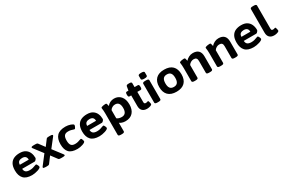

<svg xmlns="http://www.w3.org/2000/svg" viewBox="159 -2307 6043 4066"><g transform="rotate(-30 3180.0 -274.0)"><path d="M319 8Q176 8 112 -61.5Q48 -131 48 -258Q48 -357 81.5 -417Q115 -477 175 -504Q235 -531 314 -531Q403 -531 456.5 -495.5Q510 -460 534.5 -402.5Q559 -345 559 -278Q559 -265 549.5 -250Q540 -235 526.5 -224.5Q513 -214 501 -214H199Q201 -159 233 -134Q265 -109 327 -109Q371 -109 405 -118.5Q439 -128 462 -138Q485 -148 495 -148Q505 -148 515 -132.5Q525 -117 532 -99Q539 -81 539 -71Q539 -56 516.5 -41.5Q494 -27 459.5 -16Q425 -5 387.5 1.5Q350 8 319 8ZM199 -313H417Q417 -414 311 -414Q264 -414 232.5 -392Q201 -370 199 -313Z M652 2Q622 2 606 -2.5Q590 -7 590 -18Q590 -28 600 -41L773 -266L609 -481Q599 -494 599 -505Q599 -525 661 -525H698Q719 -525 734 -522Q749 -519 759 -506L863 -366L969 -506Q978 -519 993 -522Q1008 -525 1030 -525H1059Q1121 -525 1121 -505Q1121 -501 1119 -495.5Q1117 -490 1111 -482L942 -266L1113 -42Q1124 -27 1124 -17Q1124 2 1061 2H1024Q1002 2 987 -1.5Q972 -5 963 -17L853 -164L743 -17Q733 -4 718 -1Q703 2 682 2Z M1428 8Q1285 8 1223 -58Q1161 -124 1161 -258Q1161 -392 1227 -461.5Q1293 -531 1438 -531Q1467 -531 1499.5 -525.5Q1532 -520 1560 -510Q1588 -500 1606 -488Q1624 -476 1624 -462Q1624 -453 1617 -434.5Q1610 -416 1600 -400.5Q1590 -385 1580 -385Q1570 -385 1551 -392.5Q1532 -400 1503.5 -407Q1475 -414 1436 -414Q1370 -414 1341.5 -378Q1313 -342 1313 -262Q1313 -181 1341.5 -145Q1370 -109 1436 -109Q1476 -109 1507 -117.5Q1538 -126 1558.5 -134.5Q1579 -143 1589 -143Q1599 -143 1607.5 -128Q1616 -113 1621.5 -94.5Q1627 -76 1627 -66Q1627 -51 1607.5 -38Q1588 -25 1557 -14.5Q1526 -4 1492 2Q1458 8 1428 8Z M1965 8Q1822 8 1758 -61.5Q1694 -131 1694 -258Q1694 -357 1727.5 -417Q1761 -477 1821 -504Q1881 -531 1960 -531Q2049 -531 2102.5 -495.5Q2156 -460 2180.5 -402.5Q2205 -345 2205 -278Q2205 -265 2195.5 -250Q2186 -235 2172.5 -224.5Q2159 -214 2147 -214H1845Q1847 -159 1879 -134Q1911 -109 1973 -109Q2017 -109 2051 -118.5Q2085 -128 2108 -138Q2131 -148 2141 -148Q2151 -148 2161 -132.5Q2171 -117 2178 -99Q2185 -81 2185 -71Q2185 -56 2162.5 -41.5Q2140 -27 2105.5 -16Q2071 -5 2033.5 1.5Q1996 8 1965 8ZM1845 -313H2063Q2063 -414 1957 -414Q1910 -414 1878.5 -392Q1847 -370 1845 -313Z M2371 206Q2339 206 2324.5 197.5Q2310 189 2310 173V-349Q2310 -393 2307.5 -419.5Q2305 -446 2302.5 -461Q2300 -476 2300 -487Q2300 -498 2314.5 -505Q2329 -512 2349.5 -515.5Q2370 -519 2388.5 -520.5Q2407 -522 2415 -522Q2433 -522 2439.5 -507.5Q2446 -493 2455 -448Q2480 -485 2525.5 -508Q2571 -531 2624 -531Q2725 -531 2787 -460Q2849 -389 2849 -261Q2849 -135 2785 -63.5Q2721 8 2601 8Q2553 8 2515 -6Q2477 -20 2460 -35V173Q2460 189 2445.5 197.5Q2431 206 2399 206ZM2576 -109Q2697 -109 2697 -261Q2697 -412 2582 -412Q2542 -412 2509 -392Q2476 -372 2460 -343V-145Q2476 -130 2507.5 -119.5Q2539 -109 2576 -109Z M3128 8Q3055 8 3015.5 -31.5Q2976 -71 2976 -145V-406H2934Q2904 -406 2904 -456V-473Q2904 -523 2934 -523H2976L2992 -618Q2998 -650 3043 -650H3076Q3126 -650 3126 -618V-523H3207Q3237 -523 3237 -473V-456Q3237 -406 3207 -406H3126V-155Q3126 -131 3135.5 -121.5Q3145 -112 3167 -112Q3187 -112 3200 -118Q3213 -124 3221 -124Q3230 -124 3236 -106.5Q3242 -89 3246 -69Q3250 -49 3250 -40Q3250 -26 3231 -15.5Q3212 -5 3184 1.5Q3156 8 3128 8Z M3382 2Q3350 2 3335.5 -6.5Q3321 -15 3321 -31V-492Q3321 -508 3335.5 -516.5Q3350 -525 3382 -525H3410Q3442 -525 3456.5 -516.5Q3471 -508 3471 -492V-31Q3471 -15 3456.5 -6.5Q3442 2 3410 2ZM3397 -574Q3358 -574 3340.5 -582Q3323 -590 3323 -606V-684Q3323 -700 3340.5 -708Q3358 -716 3397 -716Q3436 -716 3453.5 -708Q3471 -700 3471 -684V-606Q3471 -590 3453.5 -582Q3436 -574 3397 -574Z M3851 8Q3717 8 3647.5 -61.5Q3578 -131 3578 -262Q3578 -393 3647.5 -462Q3717 -531 3851 -531Q3984 -531 4053.5 -462Q4123 -393 4123 -262Q4123 -131 4053.5 -61.5Q3984 8 3851 8ZM3851 -109Q3913 -109 3942 -147Q3971 -185 3971 -262Q3971 -339 3942 -376.5Q3913 -414 3851 -414Q3788 -414 3759 -376.5Q3730 -339 3730 -262Q3730 -185 3759 -147Q3788 -109 3851 -109Z M4290 2Q4258 2 4243.5 -6.5Q4229 -15 4229 -31V-349Q4229 -393 4226.5 -419.5Q4224 -446 4221.5 -461Q4219 -476 4219 -487Q4219 -498 4233.5 -505Q4248 -512 4268.5 -515.5Q4289 -519 4307.5 -520.5Q4326 -522 4334 -522Q4353 -522 4359 -507.5Q4365 -493 4374 -446Q4404 -482 4451 -506.5Q4498 -531 4551 -531Q4734 -531 4734 -344V-31Q4734 -15 4719.5 -6.5Q4705 2 4673 2H4645Q4612 2 4598 -6.5Q4584 -15 4584 -31V-322Q4584 -366 4564.5 -387.5Q4545 -409 4502 -409Q4466 -409 4432.5 -390Q4399 -371 4379 -339V-31Q4379 -15 4364.5 -6.5Q4350 2 4318 2Z M4917 2Q4885 2 4870.5 -6.5Q4856 -15 4856 -31V-349Q4856 -393 4853.5 -419.5Q4851 -446 4848.5 -461Q4846 -476 4846 -487Q4846 -498 4860.5 -505Q4875 -512 4895.5 -515.5Q4916 -519 4934.5 -520.5Q4953 -522 4961 -522Q4980 -522 4986 -507.5Q4992 -493 5001 -446Q5031 -482 5078 -506.5Q5125 -531 5178 -531Q5361 -531 5361 -344V-31Q5361 -15 5346.5 -6.5Q5332 2 5300 2H5272Q5239 2 5225 -6.5Q5211 -15 5211 -31V-322Q5211 -366 5191.5 -387.5Q5172 -409 5129 -409Q5093 -409 5059.5 -390Q5026 -371 5006 -339V-31Q5006 -15 4991.5 -6.5Q4977 2 4945 2Z M5738 8Q5595 8 5531 -61.5Q5467 -131 5467 -258Q5467 -357 5500.5 -417Q5534 -477 5594 -504Q5654 -531 5733 -531Q5822 -531 5875.5 -495.5Q5929 -460 5953.5 -402.5Q5978 -345 5978 -278Q5978 -265 5968.5 -250Q5959 -235 5945.5 -224.5Q5932 -214 5920 -214H5618Q5620 -159 5652 -134Q5684 -109 5746 -109Q5790 -109 5824 -118.5Q5858 -128 5881 -138Q5904 -148 5914 -148Q5924 -148 5934 -132.5Q5944 -117 5951 -99Q5958 -81 5958 -71Q5958 -56 5935.5 -41.5Q5913 -27 5878.5 -16Q5844 -5 5806.5 1.5Q5769 8 5738 8ZM5618 -313H5836Q5836 -414 5730 -414Q5683 -414 5651.5 -392Q5620 -370 5618 -313Z M6238 8Q6165 8 6125.5 -31.5Q6086 -71 6086 -145V-721Q6086 -737 6100 -745.5Q6114 -754 6147 -754H6175Q6207 -754 6221.5 -745.5Q6236 -737 6236 -721V-155Q6236 -131 6245.5 -121.5Q6255 -112 6277 -112Q6297 -112 6310 -118Q6323 -124 6331 -124Q6340 -124 6346 -107Q6352 -90 6356 -70Q6360 -50 6360 -40Q6360 -26 6341 -15.5Q6322 -5 6294 1.5Q6266 8 6238 8Z"/></g></svg>

Font: Asap Semi Expanded
Style: Bold
Weight: 700
Width: 6
Designer: Pablo Cosgaya
Foundry: Omnibus-Type
Version: Version 3.001; ttfautohint (v1.8.4.7-5d5b)